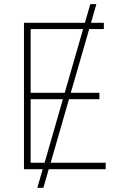

<svg xmlns="http://www.w3.org/2000/svg" viewBox="-20 -817 589 927"><path d="M419.4 -707H481.4V-676.8H410.6L321.8 -369.1H460V-337.9H313L224.6 -31.2H490.2V0H215.3L189.5 89.8H160.2L186 0H95.7V-707H390.1L416 -796.9H445.3ZM195.3 -31.2 283.7 -337.9H127.9V-31.2ZM292.5 -369.1 381.3 -676.8H127.9V-369.1Z"/></svg>

Font: Pretendard Std Thin
Style: Regular
Weight: 100
Designer: Base glyphs from Inter by Rasmus Andersson; Hangeul glyphs from Noto Sans CJK(Source Han Sans) by Jang Soo-young and Kan
Foundry: Kil Hyung-jin
Version: Version 1.309